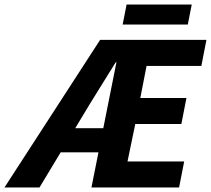

<svg xmlns="http://www.w3.org/2000/svg" viewBox="-55 -828 932 848"><path d="M-35.3 0 387.1 -651.8H856.7L834.3 -536.8H592.3L564.7 -395.3H768.5L746 -280.3H542.5L508.2 -115H758.5L736 0H348.9L459.3 -552.9H456.1Q426.3 -504.4 397.6 -458.9Q369 -413.3 339.8 -365.6L119.4 0ZM140.5 -155.1 163.3 -261.9H472.4L451.2 -155.1ZM486.7 -719.5 504.2 -808.1H791.9L774.4 -719.5Z"/></svg>

Font: Source Sans Variable
Style: Italic
Weight: 200
Italic angle: -11°
Designer: Paul D. Hunt
Foundry: Adobe Systems Incorporated
Version: Version 3.006;hotconv 1.0.111;makeotfexe 2.5.65597